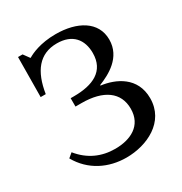

<svg xmlns="http://www.w3.org/2000/svg" viewBox="-160 -784 866 914"><g transform="rotate(-30 272.5 -327.0)"><path d="M337 -350C395 -373 483 -418 483 -516C483 -616 391 -666 274 -666C189 -666 136 -640 116 -628H114L90 -661H65L63 -442H91C109 -557 160 -625 257 -625C343 -625 383 -573 383 -500C383 -400 306 -366 202 -366H184V-320H217C338 -320 407 -270 407 -180C407 -86 331 -51 248 -51C174 -51 109 -79 59 -141L35 -121C86 -31 176 12 274 12C386 12 512 -46 512 -177C512 -293 416 -337 337 -347Z"/></g></svg>

Font: STIX Two Math
Style: Regular
Weight: 400
Designer: Ross Mills, John Hudson & Paul Hanslow, Tiro Typeworks Ltd; with portions MicroPress Inc., with additions and correction
Foundry: Tiro Typeworks Ltd
Version: Version 2.02 b142